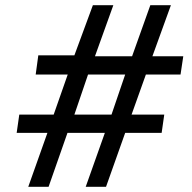

<svg xmlns="http://www.w3.org/2000/svg" viewBox="-20 -717 738 737"><path d="M162 -207H44L54 -277H186L240 -431H117L127 -504.5H265.5L336.5 -697H415L344.5 -501H487L557 -697H636L565 -501H683.5L673 -431H540L485 -277H610.5L600.5 -207H460.5L387 0H309L382.5 -207H239L166.5 0H88.5ZM408 -277 460.5 -431H318L265.5 -277Z"/></svg>

Font: HK Grotesk Medium
Style: Italic
Weight: 500
Italic angle: -8°
Designer: Alfredo Marco Pradil
Foundry: Hanken Design Co.
Version: Version 3.004